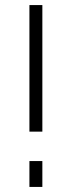

<svg xmlns="http://www.w3.org/2000/svg" viewBox="-20 -737 283 757"><path d="M96 -218V-717H147V-218ZM96 0V-102H147V0Z"/></svg>

Font: Raleway-v4020 Light
Style: Regular
Weight: 300
Designer: Matt McInerney, Pablo Impallari, Rodrigo Fuenzalida
Foundry: Matt McInerney, Pablo Impallari, Rodrigo Fuenzalida
Version: Version 4.020;PS 004.020;hotconv 1.0.88;makeotf.lib2.5.64775